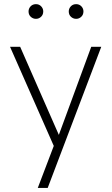

<svg xmlns="http://www.w3.org/2000/svg" viewBox="-20 -724 552 948"><path d="M215.5 204H166.5L245.5 -3.5L29.5 -493H79.5L270.5 -58L430.5 -493H480ZM157.5 -631Q143 -631 132 -641Q121 -651 121 -667.5Q121 -682 131.2 -692.8Q141.5 -703.5 157.5 -703.5Q173 -703.5 183.2 -692.8Q193.5 -682 193.5 -667.5Q193.5 -651.5 182.8 -641.2Q172 -631 157.5 -631ZM356 -631Q341.5 -631 330.5 -641Q319.5 -651 319.5 -667.5Q319.5 -682 329.8 -692.8Q340 -703.5 356 -703.5Q371.5 -703.5 381.8 -692.8Q392 -682 392 -667.5Q392 -651.5 381.2 -641.2Q370.5 -631 356 -631Z"/></svg>

Font: Acari Sans Neue Light
Style: Regular
Weight: 300
Designer: Alfredo Marco Pradil (font), Cristiano Sobral (main changes)
Foundry: Hanken Design Co. (font), Cristiano Sobral (main changes)
Version: Version 2.459;March 19, 2022;FontCreator 14.0.0.2808 64-bit;